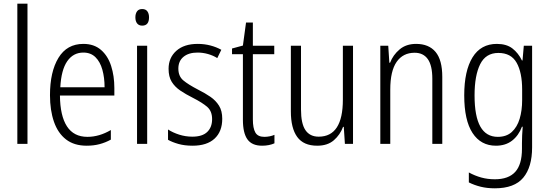

<svg xmlns="http://www.w3.org/2000/svg" viewBox="-20 -780 2978 1041"><path d="M129 0H74V-760H129Z M432 -542Q490 -542 527.5 -509.5Q565 -477 582.5 -422.5Q600 -368 600 -303V-262H305Q306 -152 343 -95Q380 -38 454 -38Q518 -38 581 -75V-23Q552 -7 520 1.5Q488 10 450 10Q382 10 338 -24Q294 -58 272.5 -120Q251 -182 251 -264Q251 -391 297 -466.5Q343 -542 432 -542ZM432 -495Q377 -495 344.5 -448Q312 -401 307 -307H547Q547 -359 535 -402Q523 -445 497.5 -470Q472 -495 432 -495Z M751 -731Q770 -731 779 -718.5Q788 -706 788 -686Q788 -641 751 -641Q733 -641 723.5 -653Q714 -665 714 -686Q714 -706 723 -718.5Q732 -731 751 -731ZM778 -532V0H723V-532Z M1185 -136Q1185 -67 1143.5 -28.5Q1102 10 1024 10Q981 10 947.5 0.5Q914 -9 891 -22V-78Q917 -61 951.5 -50Q986 -39 1023 -39Q1077 -39 1103.5 -64.5Q1130 -90 1130 -134Q1130 -177 1104 -200Q1078 -223 1025 -250Q987 -269 957.5 -289Q928 -309 911 -336.5Q894 -364 894 -407Q894 -467 936 -504.5Q978 -542 1052 -542Q1088 -542 1120.5 -533.5Q1153 -525 1180 -510L1158 -465Q1136 -479 1108 -487Q1080 -495 1051 -495Q1003 -495 975 -472Q947 -449 947 -408Q947 -367 973.5 -344.5Q1000 -322 1054 -294Q1092 -275 1121 -255Q1150 -235 1167.5 -207Q1185 -179 1185 -136Z M1413 -38Q1428 -38 1442.5 -41Q1457 -44 1468 -49V-3Q1455 3 1438 6.5Q1421 10 1401 10Q1346 10 1321.5 -24.5Q1297 -59 1297 -130V-486H1238V-517L1297 -533L1314 -658H1351V-532H1467V-486H1351V-133Q1351 -85 1364.5 -61.5Q1378 -38 1413 -38Z M1894 -532V0H1850L1844 -92H1840Q1824 -49 1790 -19.5Q1756 10 1700 10Q1626 10 1591.5 -37.5Q1557 -85 1557 -176V-532H1612V-186Q1612 -110 1636 -74.5Q1660 -39 1708 -39Q1839 -39 1839 -240V-532Z M2236 -542Q2305 -542 2341.5 -498.5Q2378 -455 2378 -363V0H2324V-353Q2324 -425 2299.5 -459.5Q2275 -494 2228 -494Q2165 -494 2130.5 -444.5Q2096 -395 2096 -294V0H2042V-532H2085L2091 -440H2095Q2111 -482 2146.5 -512Q2182 -542 2236 -542Z M2674 -542Q2726 -542 2758 -517.5Q2790 -493 2810 -452H2813L2820 -532H2865V19Q2865 126 2817 183.5Q2769 241 2663 241Q2621 241 2586.5 232.5Q2552 224 2522 209V155Q2555 173 2589.5 182.5Q2624 192 2663 192Q2737 192 2773.5 152Q2810 112 2810 27V-4Q2810 -24 2811 -46Q2812 -68 2814 -93H2810Q2792 -45 2756.5 -17.5Q2721 10 2669 10Q2587 10 2542 -59Q2497 -128 2497 -263Q2497 -396 2542 -469Q2587 -542 2674 -542ZM2682 -493Q2614 -493 2583.5 -432Q2553 -371 2553 -263Q2553 -149 2584.5 -93.5Q2616 -38 2679 -38Q2726 -38 2755 -64.5Q2784 -91 2797.5 -136Q2811 -181 2811 -237V-294Q2811 -387 2781 -440Q2751 -493 2682 -493Z"/></svg>

Font: Noto Sans Sinhala Condensed Light
Style: Regular
Weight: 300
Width: 3
Designer: Jelle Bosma - Monotype Design Team
Foundry: Monotype Imaging Inc.
Version: Version 2.006; ttfautohint (v1.8.4.7-5d5b)